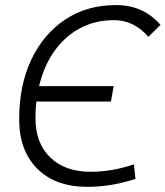

<svg xmlns="http://www.w3.org/2000/svg" viewBox="-20 -723 649 753"><path d="M322.8 9.8Q197.8 9.8 126.5 -61Q55.2 -131.8 55.2 -255.4Q55.2 -389.2 103 -489.7Q150.9 -590.3 236.3 -646.7Q321.8 -703.1 434.6 -703.1Q542.5 -703.1 609.4 -625.5L562 -578.6Q504.9 -644 427.2 -644Q353.5 -644 293.9 -612.3Q234.4 -580.6 193.1 -522.2Q151.9 -463.9 133.3 -385.3H425.8L415 -324.7H122.6Q119.1 -292.5 119.1 -258.8Q119.1 -161.6 177 -105.5Q234.9 -49.3 335.9 -49.3Q418.9 -49.3 505.4 -78.6L511.2 -21.5Q417.5 9.8 322.8 9.8Z"/></svg>

Font: Cascadia Code PL Light
Style: Italic
Weight: 300
Italic angle: -10°
Monospace: yes
Designer: Aaron Bell
Foundry: Saja Typeworks
Version: Version 2404.023; ttfautohint (v1.8.4)